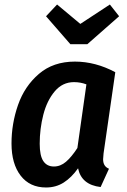

<svg xmlns="http://www.w3.org/2000/svg" viewBox="-20 -816 561 851"><path d="M491 -496 439 -136Q437 -116 437 -110Q437 -95 443 -84.5Q449 -74 463 -68L426 13Q341 3 326 -70Q297 -29 262.5 -7Q228 15 184 15Q112 15 71.5 -37.5Q31 -90 31 -180Q31 -268 60 -351Q89 -434 152.5 -488.5Q216 -543 312 -543Q403 -543 491 -496ZM156 -179Q156 -126 172 -102Q188 -78 219 -78Q248 -78 272.5 -99Q297 -120 323 -160L363 -442Q337 -452 308 -452Q257 -452 222.5 -411Q188 -370 172 -307.5Q156 -245 156 -179ZM508 -744 367 -620H292L184 -744L233 -796L336 -710L467 -796Z"/></svg>

Font: Fira Sans Condensed Medium
Style: Italic
Weight: 500
Width: 3
Italic angle: -8°
Designer: bBox Type GmbH & Carrois Corporate GbR & Edenspiekermann AG
Foundry: bBox Type GmbH & Carrois Corporate GbR & Edenspiekermann AG
Version: Version 4.301